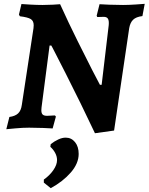

<svg xmlns="http://www.w3.org/2000/svg" viewBox="-20 -667 776 1003"><path d="M548 -536Q550 -559 544 -569Q538 -579 522 -579L488 -578L485 -585L500 -645Q513 -644 549.5 -642.5Q586 -641 623 -641Q652 -641 688.5 -643.5Q725 -646 736 -647L724 -583Q691 -579 675.5 -564Q660 -549 655 -520L576 15L476 29Q401 -130 324.5 -280.5Q248 -431 248 -429H239L197 -106Q196 -100 196 -91Q196 -75 203 -68.5Q210 -62 226 -62L267 -64L272 -58L255 4Q242 3 205.5 1.5Q169 0 132 0Q99 0 61.5 3.5Q24 7 13 8L29 -56Q59 -60 74.5 -74.5Q90 -89 94 -119L155 -520Q156 -526 156 -535Q156 -558 140.5 -567.5Q125 -577 84 -582Q83 -584 81.5 -586Q80 -588 79 -591L92 -646Q103 -645 138 -643Q173 -641 202 -641Q228 -641 256.5 -642.5Q285 -644 294 -645Q338 -548 384.5 -454.5Q431 -361 462 -300.5Q493 -240 502 -224H511ZM323 52Q353 52 372 75.5Q391 99 391 137Q391 187 349.5 234.5Q308 282 245 316L209 287V271Q239 250 258.5 222Q278 194 278 169Q278 150 268 131.5Q258 113 243 100L245 86Q264 71 284.5 61.5Q305 52 323 52Z"/></svg>

Font: Alegreya SC
Style: Bold Italic
Weight: 700
Italic angle: -7°
Designer: Juan Pablo del Peral
Foundry: Huerta Tipografica
Version: Version 2.007; ttfautohint (v1.6)